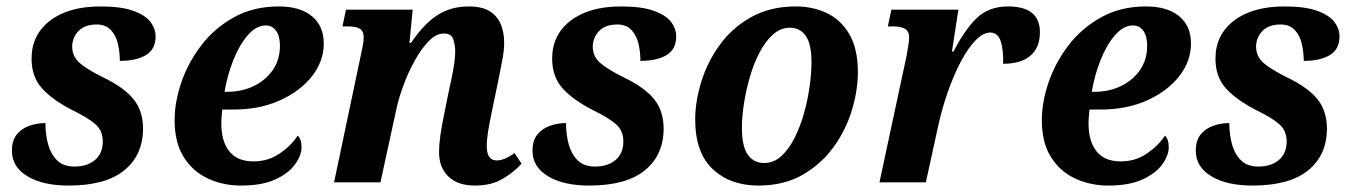

<svg xmlns="http://www.w3.org/2000/svg" viewBox="-20 -566 4197 596"><path d="M193 10Q113 10 65 -19Q17 -48 17 -98Q17 -130 32 -148.5Q47 -167 71 -175.5Q95 -184 121 -184Q121 -148 129.5 -117.5Q138 -87 157.5 -68Q177 -49 211 -49Q251 -49 275 -69.5Q299 -90 299 -127Q299 -161 275.5 -181Q252 -201 205 -224Q144 -255 111 -291Q78 -327 78 -384Q78 -458 135.5 -502Q193 -546 292 -546Q356 -546 393.5 -532.5Q431 -519 447 -498Q463 -477 463 -453Q463 -413 433 -395Q403 -377 352 -377Q352 -404 346 -430Q340 -456 324 -473Q308 -490 280 -490Q244 -490 224.5 -470.5Q205 -451 204 -422Q204 -390 228.5 -369.5Q253 -349 300 -326Q366 -294 395 -257.5Q424 -221 424 -167Q424 -85 366 -37.5Q308 10 193 10Z M729 10Q672 10 625 -12Q578 -34 550 -79Q522 -124 522 -193Q522 -249 543 -310.5Q564 -372 605 -425.5Q646 -479 706.5 -512.5Q767 -546 845 -546Q912 -546 948.5 -515.5Q985 -485 985 -431Q985 -376 948.5 -329.5Q912 -283 849 -254.5Q786 -226 705 -226H670Q669 -216 668 -205Q667 -194 667 -183Q667 -127 692 -96Q717 -65 767 -65Q813 -65 849 -90Q885 -115 904 -145Q916 -134 916 -109Q916 -84 896 -56Q876 -28 834.5 -9Q793 10 729 10ZM685 -281Q731 -281 768 -299Q805 -317 827 -349Q849 -381 849 -424Q849 -454 837 -470.5Q825 -487 805 -487Q775 -487 748.5 -456Q722 -425 703.5 -377.5Q685 -330 677 -281Z M1454 10Q1400 10 1371 -19Q1342 -48 1343 -96Q1343 -118 1347 -146Q1351 -174 1359 -213L1375 -292Q1380 -312 1386.5 -347Q1393 -382 1393 -407Q1393 -426 1387 -444Q1381 -462 1358 -462Q1334 -462 1311 -438.5Q1288 -415 1267.5 -378Q1247 -341 1232.5 -301.5Q1218 -262 1211 -230L1161 0H1017L1101 -399Q1104 -412 1106.5 -426Q1109 -440 1109 -450Q1109 -469 1097.5 -476.5Q1086 -484 1060 -484H1043L1054 -536H1261L1251 -433H1256Q1295 -491 1337 -518.5Q1379 -546 1435 -546Q1477 -546 1501 -530.5Q1525 -515 1535 -489.5Q1545 -464 1545 -434Q1545 -408 1538.5 -376Q1532 -344 1527 -317L1505 -211Q1499 -182 1495 -157.5Q1491 -133 1491 -112Q1491 -68 1522 -68Q1546 -68 1577 -91L1599 -58Q1577 -33 1541.5 -11.5Q1506 10 1454 10Z M1809 10Q1729 10 1681 -19Q1633 -48 1633 -98Q1633 -130 1648 -148.5Q1663 -167 1687 -175.5Q1711 -184 1737 -184Q1737 -148 1745.5 -117.5Q1754 -87 1773.5 -68Q1793 -49 1827 -49Q1867 -49 1891 -69.5Q1915 -90 1915 -127Q1915 -161 1891.5 -181Q1868 -201 1821 -224Q1760 -255 1727 -291Q1694 -327 1694 -384Q1694 -458 1751.5 -502Q1809 -546 1908 -546Q1972 -546 2009.5 -532.5Q2047 -519 2063 -498Q2079 -477 2079 -453Q2079 -413 2049 -395Q2019 -377 1968 -377Q1968 -404 1962 -430Q1956 -456 1940 -473Q1924 -490 1896 -490Q1860 -490 1840.5 -470.5Q1821 -451 1820 -422Q1820 -390 1844.5 -369.5Q1869 -349 1916 -326Q1982 -294 2011 -257.5Q2040 -221 2040 -167Q2040 -85 1982 -37.5Q1924 10 1809 10Z M2334 10Q2247 10 2192.5 -41Q2138 -92 2138 -195Q2138 -251 2157 -312.5Q2176 -374 2214.5 -427Q2253 -480 2312 -513Q2371 -546 2450 -546Q2504 -546 2547.5 -525Q2591 -504 2617 -459Q2643 -414 2643 -342Q2643 -287 2625 -226Q2607 -165 2569 -111.5Q2531 -58 2472.5 -24Q2414 10 2334 10ZM2352 -60Q2382 -60 2405.5 -81.5Q2429 -103 2447 -139Q2465 -175 2476.5 -217Q2488 -259 2493.5 -300Q2499 -341 2499 -373Q2499 -430 2481 -455Q2463 -480 2432 -480Q2403 -480 2379.5 -459Q2356 -438 2338 -403.5Q2320 -369 2308 -328Q2296 -287 2289.5 -245.5Q2283 -204 2283 -170Q2283 -111 2301.5 -85.5Q2320 -60 2352 -60Z M2794 -392Q2797 -409 2799.5 -424Q2802 -439 2802 -451Q2802 -469 2789 -476.5Q2776 -484 2755 -484H2736L2747 -536H2955L2935 -406H2940Q2974 -473 3011.5 -509.5Q3049 -546 3109 -546Q3208 -546 3208 -466Q3208 -418 3178.5 -393Q3149 -368 3094 -368Q3095 -413 3086 -439Q3077 -465 3054 -465Q3032 -465 3008.5 -441Q2985 -417 2963 -375.5Q2941 -334 2922.5 -281.5Q2904 -229 2892 -174L2854 0H2710Z M3421 10Q3364 10 3317 -12Q3270 -34 3242 -79Q3214 -124 3214 -193Q3214 -249 3235 -310.5Q3256 -372 3297 -425.5Q3338 -479 3398.5 -512.5Q3459 -546 3537 -546Q3604 -546 3640.5 -515.5Q3677 -485 3677 -431Q3677 -376 3640.5 -329.5Q3604 -283 3541 -254.5Q3478 -226 3397 -226H3362Q3361 -216 3360 -205Q3359 -194 3359 -183Q3359 -127 3384 -96Q3409 -65 3459 -65Q3505 -65 3541 -90Q3577 -115 3596 -145Q3608 -134 3608 -109Q3608 -84 3588 -56Q3568 -28 3526.5 -9Q3485 10 3421 10ZM3377 -281Q3423 -281 3460 -299Q3497 -317 3519 -349Q3541 -381 3541 -424Q3541 -454 3529 -470.5Q3517 -487 3497 -487Q3467 -487 3440.5 -456Q3414 -425 3395.5 -377.5Q3377 -330 3369 -281Z M3868 10Q3788 10 3740 -19Q3692 -48 3692 -98Q3692 -130 3707 -148.5Q3722 -167 3746 -175.5Q3770 -184 3796 -184Q3796 -148 3804.5 -117.5Q3813 -87 3832.5 -68Q3852 -49 3886 -49Q3926 -49 3950 -69.5Q3974 -90 3974 -127Q3974 -161 3950.5 -181Q3927 -201 3880 -224Q3819 -255 3786 -291Q3753 -327 3753 -384Q3753 -458 3810.5 -502Q3868 -546 3967 -546Q4031 -546 4068.5 -532.5Q4106 -519 4122 -498Q4138 -477 4138 -453Q4138 -413 4108 -395Q4078 -377 4027 -377Q4027 -404 4021 -430Q4015 -456 3999 -473Q3983 -490 3955 -490Q3919 -490 3899.5 -470.5Q3880 -451 3879 -422Q3879 -390 3903.5 -369.5Q3928 -349 3975 -326Q4041 -294 4070 -257.5Q4099 -221 4099 -167Q4099 -85 4041 -37.5Q3983 10 3868 10Z"/></svg>

Font: Noto Serif SemiCondensed
Style: Bold Italic
Weight: 700
Width: 4
Italic angle: -12°
Designer: Monotype Design Team
Foundry: Monotype Imaging Inc.
Version: Version 2.014